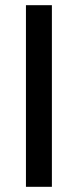

<svg xmlns="http://www.w3.org/2000/svg" viewBox="-20 -720 300 740"><path d="M180 -700V0H80V-700Z"/></svg>

Font: SB Skate blade
Style: Regular
Weight: 400
Designer: Valerio Brotto (Silverblur_type)
Version: Version 1.003